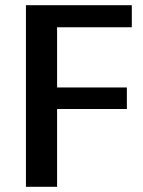

<svg xmlns="http://www.w3.org/2000/svg" viewBox="-20 -720 552 740"><path d="M173 -615 200 -678V-335L173 -383H469V-300H173L200 -348V0H80V-700H488V-615Z"/></svg>

Font: Pathway Extreme 72pt SemiBold
Style: Regular
Weight: 600
Designer: Eduardo Rodriguez Tunni
Foundry: Eduardo Rodriguez Tunni
Version: Version 1.001;gftools[0.9.26]